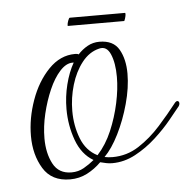

<svg xmlns="http://www.w3.org/2000/svg" viewBox="-38 -427 483 478"><g transform="rotate(-5 203.0 -187.5)"><path d="M119 13Q73 13 52 -21.5Q31 -56 31 -103Q31 -147 47 -192Q63 -237 92 -267Q121 -297 158 -297Q165 -297 167 -295Q178 -307 191.5 -314.5Q205 -322 221 -322Q256 -322 270 -297.5Q284 -273 284 -237Q284 -202 273 -162Q262 -122 245 -88Q228 -54 209 -35Q214 -34 219 -33.5Q224 -33 229 -33Q265 -33 295 -52.5Q325 -72 350 -100Q375 -128 396 -155Q399 -158 401 -158Q405 -158 406 -154Q407 -150 404 -145Q395 -134 378 -113Q361 -92 337 -70Q313 -48 285 -33Q257 -18 227 -18Q219 -18 212 -19.5Q205 -21 197 -23Q181 -7 161.5 3Q142 13 119 13ZM192 -41Q214 -65 228 -98Q242 -131 249.5 -166Q257 -201 257 -231Q257 -266 247.5 -288Q238 -310 219 -305Q194 -299 176 -276Q158 -253 148.5 -221Q139 -189 139 -156Q139 -119 151.5 -87Q164 -55 192 -41ZM124 -4Q141 -4 155 -12Q169 -20 181 -30Q152 -47 138.5 -84Q125 -121 125 -162Q125 -193 132.5 -223Q140 -253 153 -276H150Q134 -276 118.5 -259Q103 -242 91 -214.5Q79 -187 71.5 -155.5Q64 -124 64 -94Q64 -57 78 -30.5Q92 -4 124 -4ZM147 -368Q146 -367 146 -370Q146 -374 148.5 -381Q151 -388 153 -388H291Q292 -388 292 -385Q292 -381 290 -374.5Q288 -368 287 -368Z"/></g></svg>

Font: Gwendolyn
Style: Regular
Weight: 400
Designer: Robert E. Leuschke
Foundry: Robert E. Leuschke
Version: Version 1.010; ttfautohint (v1.8.3)